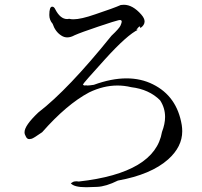

<svg xmlns="http://www.w3.org/2000/svg" viewBox="-20 -758 850 806"><path d="M342 28Q350 28 387.5 26.5Q425 25 475 0Q614 -25 686 -89Q745 -142 745 -207Q745 -220 743 -233Q723 -354 622 -404Q572 -429 511 -429Q448 -429 374 -402Q355 -399 347 -399Q343 -399 342 -400L336 -399Q331 -399 328 -403Q328 -407 421.5 -510Q515 -613 561 -634Q556 -632 554 -632H553Q553 -634 558.5 -640.5Q564 -647 566 -647Q569 -647 569 -640Q587 -652 587 -668Q587 -681 573 -697Q537 -738 500 -738L487 -737Q458 -724 380 -698Q320 -677 288 -677Q278 -677 271 -679L262 -678Q233 -678 212 -719Q207 -730 199 -730Q187 -730 187 -695Q187 -674 201 -658Q212 -625 237 -609Q249 -601 262 -601Q277 -601 293 -610Q320 -622 393 -646.5Q466 -671 477 -673L483 -674Q491 -674 491 -667Q491 -663 486 -651Q481 -639 448 -608Q266 -382 141 -286Q83 -231 83 -203Q83 -194 88 -186Q93 -174 103 -174Q105 -174 112.5 -175.5Q120 -177 157 -203Q260 -320 354 -370Q414 -399 473 -399Q502 -399 531 -392Q606 -383 652 -337Q673 -305 673 -267Q673 -238 660 -204Q631 -32 311 4L301 3Q290 3 284.5 7Q279 11 278 11H277Q290 28 342 28Z"/></svg>

Font: Xiaobo Songti 小帛宋体
Style: Regular
Weight: 400
Version: Version 1.501;March 17, 2024;FontCreator 14.0.0.2814 64-bit